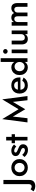

<svg xmlns="http://www.w3.org/2000/svg" viewBox="2118 -3070 1047 5586"><g transform="rotate(-90 2641.0 -276.5)"><path d="M-69 88 -132 175Q-119 186 -97 198Q-75 210 -45.5 218.5Q-16 227 15 227Q54 227 88 217.5Q122 208 147 187Q172 166 185.5 134Q199 102 199 57V-700H78V36Q78 83 56 102.5Q34 122 11 122Q-14 122 -35 112.5Q-56 103 -69 88Z M310 -230Q310 -160 342.5 -105.5Q375 -51 431.5 -20.5Q488 10 558 10Q629 10 685 -20.5Q741 -51 773.5 -105.5Q806 -160 806 -230Q806 -301 773.5 -355Q741 -409 685 -439.5Q629 -470 558 -470Q488 -470 431.5 -439.5Q375 -409 342.5 -355Q310 -301 310 -230ZM421 -230Q421 -273 439 -306Q457 -339 488 -357Q519 -375 558 -375Q597 -375 628 -357Q659 -339 677 -306Q695 -273 695 -230Q695 -187 677 -154.5Q659 -122 628 -103.5Q597 -85 558 -85Q519 -85 488 -103.5Q457 -122 439 -154.5Q421 -187 421 -230Z M930 -152 867 -88Q887 -62 917 -38.5Q947 -15 986 -0.5Q1025 14 1073 14Q1148 14 1192.5 -25.5Q1237 -65 1237 -130Q1237 -172 1218 -198Q1199 -224 1167 -242Q1135 -260 1096 -275Q1068 -286 1045.5 -296Q1023 -306 1009.5 -318.5Q996 -331 996 -347Q996 -366 1011 -376Q1026 -386 1050 -386Q1084 -386 1116 -369Q1148 -352 1170 -325L1230 -389Q1211 -412 1184 -430Q1157 -448 1123.5 -459Q1090 -470 1052 -470Q1010 -470 973.5 -456.5Q937 -443 915.5 -415Q894 -387 894 -345Q894 -304 913.5 -277Q933 -250 963.5 -233.5Q994 -217 1025 -205Q1056 -194 1079 -183.5Q1102 -173 1115 -158.5Q1128 -144 1128 -124Q1128 -101 1111.5 -88Q1095 -75 1066 -75Q1043 -75 1020 -84Q997 -93 975 -110Q953 -127 930 -152Z M1269 -460V-365H1530V-460ZM1347 -620V0H1453V-620Z M2043 -426 2256 -65 2470 -426 2518 0H2640L2544 -735L2256 -260L1969 -735L1873 0H1995Z M2947 10Q3027 10 3084 -21.5Q3141 -53 3178 -115L3084 -152Q3063 -115 3030 -97Q2997 -79 2952 -79Q2910 -79 2881 -97Q2852 -115 2836.5 -150Q2821 -185 2822 -234Q2822 -284 2837.5 -318Q2853 -352 2881.5 -370Q2910 -388 2951 -388Q2985 -388 3010.5 -373Q3036 -358 3050.5 -331Q3065 -304 3065 -267Q3065 -260 3061.5 -250Q3058 -240 3055 -234L3088 -280H2777V-205H3181Q3181 -209 3181.5 -218Q3182 -227 3182 -235Q3182 -309 3155 -361.5Q3128 -414 3076.5 -442Q3025 -470 2952 -470Q2879 -470 2825 -440.5Q2771 -411 2741.5 -357Q2712 -303 2712 -230Q2712 -158 2741 -104Q2770 -50 2823.5 -20Q2877 10 2947 10Z M3632 -780V0H3741V-780ZM3251 -230Q3251 -155 3282 -101Q3313 -47 3364.5 -18.5Q3416 10 3475 10Q3533 10 3576.5 -19Q3620 -48 3645.5 -102Q3671 -156 3671 -230Q3671 -305 3645.5 -358.5Q3620 -412 3576.5 -441Q3533 -470 3475 -470Q3416 -470 3364.5 -441.5Q3313 -413 3282 -359.5Q3251 -306 3251 -230ZM3363 -230Q3363 -276 3382 -309Q3401 -342 3432.5 -359Q3464 -376 3501 -376Q3533 -376 3563 -359Q3593 -342 3612.5 -309.5Q3632 -277 3632 -230Q3632 -183 3612.5 -150.5Q3593 -118 3563 -101Q3533 -84 3501 -84Q3464 -84 3432.5 -101Q3401 -118 3382 -151Q3363 -184 3363 -230Z M3871 -643Q3871 -616 3891.5 -596.5Q3912 -577 3939 -577Q3968 -577 3988 -596.5Q4008 -616 4008 -643Q4008 -671 3988 -690Q3968 -709 3939 -709Q3912 -709 3891.5 -690Q3871 -671 3871 -643ZM3886 -460V0H3993V-460Z M4253 -180V-460H4142V-168Q4142 -86 4183.5 -38Q4225 10 4302 10Q4350 10 4384.5 -10.5Q4419 -31 4441 -71V0H4549V-460H4441V-180Q4441 -149 4428 -126Q4415 -103 4392 -90Q4369 -77 4339 -77Q4295 -77 4274 -104Q4253 -131 4253 -180Z M5346 -293Q5346 -349 5329.5 -389Q5313 -429 5281 -449.5Q5249 -470 5199 -470Q5153 -470 5116.5 -449.5Q5080 -429 5055 -388Q5040 -428 5006.5 -449Q4973 -470 4923 -470Q4878 -470 4846 -450.5Q4814 -431 4793 -393V-460H4687V0H4793V-280Q4793 -313 4804.5 -336Q4816 -359 4836.5 -371Q4857 -383 4884 -383Q4924 -383 4942.5 -357.5Q4961 -332 4961 -280V0H5069V-280Q5069 -313 5080.5 -336Q5092 -359 5112.5 -371Q5133 -383 5161 -383Q5200 -383 5218.5 -357.5Q5237 -332 5237 -280V0H5346Z"/></g></svg>

Font: Jost Medium
Style: Regular
Weight: 500
Version: Version 3.710